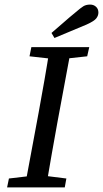

<svg xmlns="http://www.w3.org/2000/svg" viewBox="-20 -819 450 839"><path d="M11 0 19 -39 138 -53H158L270 -39L263 0ZM88 0 149 -328Q162 -399 174.5 -470.5Q187 -542 198 -613H292L231 -285Q218 -214 205.5 -142.5Q193 -71 181 0ZM109 -573 117 -613H370L361 -573L243 -560H225ZM205 -675Q231 -697 257 -720Q283 -743 310 -765Q332 -784 344 -791.5Q356 -799 374 -799Q389 -799 399.5 -789.5Q410 -780 410 -764Q410 -751 401 -739Q392 -727 359 -712Q324 -697 288.5 -682.5Q253 -668 218 -653Z"/></svg>

Font: Lisu Bosa Medium
Style: Italic
Weight: 500
Italic angle: -19°
Designer: David Morse, Annie Olsen, Victor Gaultney, Frank Grießhammer (Latin)
Foundry: SIL International
Version: Version 2.000